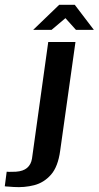

<svg xmlns="http://www.w3.org/2000/svg" viewBox="-134 -671 413 804"><path d="M-77 112Q-84 111 -97 110.5Q-110 110 -114 109L-106 48Q-98 49 -86 48.5Q-74 48 -67 48Q-37 46 -20.5 32Q-4 18 0 -7L68 -495H182L118 -40Q109 27 79.5 60.5Q50 94 9 104.5Q-32 115 -77 112ZM5 -546 114 -651H179L259 -546H184L140 -595L82 -546Z"/></svg>

Font: Alumni Sans
Style: Bold Italic
Weight: 700
Italic angle: -8°
Designer: Robert E. Leuschke
Foundry: Robert E. Leuschke
Version: Version 1.016